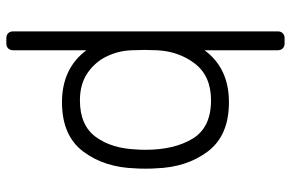

<svg xmlns="http://www.w3.org/2000/svg" viewBox="-180 -570 940 621"><g transform="rotate(90 290.5 -260.0)"><path d="M143 168Q143 178 137 184Q131 190 121 190H104Q94 190 88 184Q82 178 82 168V-688Q82 -698 88 -704Q94 -710 104 -710H121Q131 -710 137 -704Q143 -698 143 -688V-451Q201 -530 311 -530Q419 -530 470.5 -461.5Q522 -393 525 -293Q526 -283 526 -260Q526 -237 525 -227Q522 -127 470.5 -58.5Q419 10 311 10Q202 10 143 -69ZM305 -48Q386 -48 423.5 -99.5Q461 -151 464 -232Q465 -242 465 -260Q465 -353 429 -412.5Q393 -472 305 -472Q226 -472 186 -419.5Q146 -367 143 -296L142 -257L143 -218Q144 -175 162 -136.5Q180 -98 216 -73Q252 -48 305 -48Z"/></g></svg>

Font: Rubik
Style: Regular
Weight: 300
Designer: Hubert & Fischer
Foundry: Hubert & Fischer
Version: Version 1.100